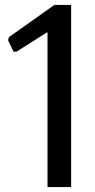

<svg xmlns="http://www.w3.org/2000/svg" viewBox="-20 -760 385 780"><path d="M173 -628H170L47 -550H35L13 -596L16 -609L201 -740H269V0H173Z"/></svg>

Font: Encode Sans Compressed
Style: Medium
Weight: 500
Designer: Pablo Impallari, Andres Torresi
Foundry: Pablo Impallari, Andres Torresi
Version: Version 1.000; ttfautohint (v1.00) -l 8 -r 50 -G 200 -x 14 -